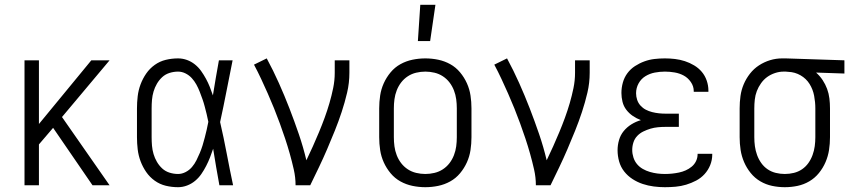

<svg xmlns="http://www.w3.org/2000/svg" viewBox="-20 -771 3540 799"><path d="M436 0H365L201 -239L142 -170V0H82V-520H142V-255L360 -520H436L238 -284Z M721 8Q695 8 670 2Q645 -4 624 -19Q603 -34 588.5 -55Q574 -76 565 -100Q556 -124 553 -149.5Q550 -175 550 -200V-320Q550 -345 553 -370.5Q556 -396 565 -420Q574 -444 588.5 -465Q603 -486 624 -501Q645 -516 670 -522Q695 -528 721 -528Q740 -528 758 -521.5Q776 -515 791 -503Q806 -491 817 -475.5Q828 -460 837 -443.5Q846 -427 853 -409.5Q860 -392 866 -374Q872 -410 878 -446.5Q884 -483 891 -520H948Q935 -456 922.5 -391.5Q910 -327 896 -263Q911 -198 923.5 -132Q936 -66 950 0H893Q886 -38 879.5 -76Q873 -114 867 -152Q861 -134 854 -116Q847 -98 838 -80.5Q829 -63 818 -47Q807 -31 792 -18.5Q777 -6 758.5 1Q740 8 721 8ZM721 -47Q737 -47 752.5 -55Q768 -63 779 -76Q790 -89 797.5 -104Q805 -119 811.5 -134.5Q818 -150 823 -166Q828 -182 832 -198Q836 -214 840 -230.5Q844 -247 847 -264Q844 -280 840 -296Q836 -312 832 -327.5Q828 -343 822.5 -358.5Q817 -374 811 -389.5Q805 -405 797 -419.5Q789 -434 778 -446Q767 -458 752 -465.5Q737 -473 721 -473Q703 -473 685.5 -467.5Q668 -462 655 -450Q642 -438 633 -422.5Q624 -407 619 -390Q614 -373 612.5 -355.5Q611 -338 611 -320V-200Q611 -182 612.5 -164.5Q614 -147 619 -130Q624 -113 633 -97.5Q642 -82 655 -70Q668 -58 685.5 -52.5Q703 -47 721 -47Z M1210 0Q1210 -33 1202.5 -66Q1195 -99 1186 -131Q1177 -163 1166.5 -194.5Q1156 -226 1144.5 -257.5Q1133 -289 1120.5 -320Q1108 -351 1094.5 -381.5Q1081 -412 1067 -442Q1053 -472 1037 -502L1090 -528Q1117 -478 1140.5 -425.5Q1164 -373 1184.5 -320Q1205 -267 1223.5 -213Q1242 -159 1255 -104Q1269 -133 1282 -162Q1295 -191 1307.5 -221Q1320 -251 1331 -281Q1342 -311 1351 -342Q1360 -373 1366.5 -404.5Q1373 -436 1373 -468V-520H1434V-468Q1434 -426 1424.5 -385.5Q1415 -345 1402 -305.5Q1389 -266 1373.5 -227.5Q1358 -189 1341.5 -150.5Q1325 -112 1307 -74.5Q1289 -37 1271 0Z M1750 8Q1723 8 1696.5 2.5Q1670 -3 1646.5 -16Q1623 -29 1605.5 -50Q1588 -71 1577 -95.5Q1566 -120 1562 -146.5Q1558 -173 1558 -200V-320Q1558 -347 1562 -373.5Q1566 -400 1577 -424.5Q1588 -449 1605.5 -470Q1623 -491 1646.5 -504Q1670 -517 1696.5 -522.5Q1723 -528 1750 -528Q1777 -528 1803.5 -522.5Q1830 -517 1853.5 -504Q1877 -491 1894.5 -470Q1912 -449 1923 -424.5Q1934 -400 1938 -373.5Q1942 -347 1942 -320V-200Q1942 -173 1938 -146.5Q1934 -120 1923 -95.5Q1912 -71 1894.5 -50Q1877 -29 1853.5 -16Q1830 -3 1803.5 2.5Q1777 8 1750 8ZM1750 -47Q1769 -47 1788 -51.5Q1807 -56 1823 -66.5Q1839 -77 1850.5 -92Q1862 -107 1869 -125Q1876 -143 1878.5 -162Q1881 -181 1881 -200V-320Q1881 -339 1878.5 -358Q1876 -377 1869 -395Q1862 -413 1850.5 -428Q1839 -443 1823 -453.5Q1807 -464 1788 -468.5Q1769 -473 1750 -473Q1731 -473 1712 -468.5Q1693 -464 1677 -453.5Q1661 -443 1649.5 -428Q1638 -413 1631 -395Q1624 -377 1621.5 -358Q1619 -339 1619 -320V-200Q1619 -181 1621.5 -162Q1624 -143 1631 -125Q1638 -107 1649.5 -92Q1661 -77 1677 -66.5Q1693 -56 1712 -51.5Q1731 -47 1750 -47ZM1719 -600 1729 -751H1792L1770 -600Z M2210 0Q2210 -33 2202.5 -66Q2195 -99 2186 -131Q2177 -163 2166.5 -194.5Q2156 -226 2144.5 -257.5Q2133 -289 2120.5 -320Q2108 -351 2094.5 -381.5Q2081 -412 2067 -442Q2053 -472 2037 -502L2090 -528Q2117 -478 2140.5 -425.5Q2164 -373 2184.5 -320Q2205 -267 2223.5 -213Q2242 -159 2255 -104Q2269 -133 2282 -162Q2295 -191 2307.5 -221Q2320 -251 2331 -281Q2342 -311 2351 -342Q2360 -373 2366.5 -404.5Q2373 -436 2373 -468V-520H2434V-468Q2434 -426 2424.5 -385.5Q2415 -345 2402 -305.5Q2389 -266 2373.5 -227.5Q2358 -189 2341.5 -150.5Q2325 -112 2307 -74.5Q2289 -37 2271 0Z M2747 8Q2724 8 2700.5 5Q2677 2 2654.5 -5.5Q2632 -13 2612 -26Q2592 -39 2577.5 -57.5Q2563 -76 2556.5 -99Q2550 -122 2550 -146Q2550 -167 2556 -188Q2562 -209 2575.5 -225.5Q2589 -242 2607.5 -253.5Q2626 -265 2647 -271Q2629 -278 2613.5 -288.5Q2598 -299 2586.5 -314Q2575 -329 2570.5 -347.5Q2566 -366 2566 -384Q2566 -406 2572 -427.5Q2578 -449 2591 -466.5Q2604 -484 2622.5 -496Q2641 -508 2661.5 -515.5Q2682 -523 2703.5 -525.5Q2725 -528 2747 -528Q2768 -528 2789 -525.5Q2810 -523 2830 -516.5Q2850 -510 2868.5 -499Q2887 -488 2900.5 -472Q2914 -456 2921 -435.5Q2928 -415 2928 -394V-389H2867V-392Q2867 -412 2855 -429.5Q2843 -447 2825.5 -456.5Q2808 -466 2787.5 -469.5Q2767 -473 2747 -473Q2726 -473 2705 -469Q2684 -465 2666 -454Q2648 -443 2637.5 -424Q2627 -405 2627 -383Q2627 -369 2631.5 -355.5Q2636 -342 2645.5 -331.5Q2655 -321 2667.5 -314.5Q2680 -308 2694 -304.5Q2708 -301 2722 -299.5Q2736 -298 2750 -298H2805V-243H2750Q2734 -243 2718 -241.5Q2702 -240 2687 -235.5Q2672 -231 2657.5 -224Q2643 -217 2632 -205.5Q2621 -194 2616 -178.5Q2611 -163 2611 -147Q2611 -131 2616 -115.5Q2621 -100 2631 -88Q2641 -76 2655 -68Q2669 -60 2684.5 -55.5Q2700 -51 2715.5 -49Q2731 -47 2747 -47Q2762 -47 2776.5 -48.5Q2791 -50 2805.5 -53Q2820 -56 2833.5 -62Q2847 -68 2858.5 -77.5Q2870 -87 2876.5 -100.5Q2883 -114 2883 -129V-131H2944V-128Q2944 -105 2935.5 -84Q2927 -63 2912 -46.5Q2897 -30 2877 -19.5Q2857 -9 2835.5 -2.5Q2814 4 2791.5 6Q2769 8 2747 8Z M3246 8Q3219 8 3193 2.5Q3167 -3 3144 -16.5Q3121 -30 3104 -51Q3087 -72 3076.5 -96.5Q3066 -121 3062 -147Q3058 -173 3058 -200V-320Q3058 -346 3061.5 -371.5Q3065 -397 3075 -420.5Q3085 -444 3101 -464.5Q3117 -485 3138.5 -499Q3160 -513 3184.5 -520.5Q3209 -528 3235 -528H3250L3494 -520V-465L3376 -469Q3392 -455 3403.5 -437.5Q3415 -420 3422 -401Q3429 -382 3431.5 -361.5Q3434 -341 3434 -320V-200Q3434 -173 3430 -147Q3426 -121 3415.5 -96.5Q3405 -72 3388 -51Q3371 -30 3348 -16.5Q3325 -3 3299 2.5Q3273 8 3246 8ZM3246 -47Q3265 -47 3283.5 -51.5Q3302 -56 3317.5 -66.5Q3333 -77 3344 -92.5Q3355 -108 3361.5 -126Q3368 -144 3370.5 -162.5Q3373 -181 3373 -200V-320Q3373 -346 3368 -372.5Q3363 -399 3349 -421.5Q3335 -444 3311.5 -457.5Q3288 -471 3261 -472L3250 -473H3241Q3223 -473 3205 -467Q3187 -461 3172.5 -450.5Q3158 -440 3147 -424.5Q3136 -409 3129.5 -392Q3123 -375 3121 -356.5Q3119 -338 3119 -320V-200Q3119 -181 3121.5 -162.5Q3124 -144 3130.5 -126Q3137 -108 3148 -92.5Q3159 -77 3174.5 -66.5Q3190 -56 3208.5 -51.5Q3227 -47 3246 -47Z"/></svg>

Font: Iosevka Fixed Light
Style: Regular
Weight: 300
Monospace: yes
Designer: Belleve Invis
Foundry: Belleve Invis
Version: Version 32.3.0